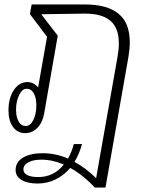

<svg xmlns="http://www.w3.org/2000/svg" viewBox="-20 -587 662 861"><path d="M562 -398Q562 -368 556 -332L453 254H405Q353 198 295 166Q267 199 229.5 217.5Q192 236 148 236Q103 236 76.5 220Q50 204 50 175Q50 140 83 120Q116 100 171 100Q229 100 285 124Q302 94 311 59H348Q335 105 314 139Q366 167 411 212L507 -332Q513 -365 513 -393Q513 -461 475.5 -493.5Q438 -526 361 -526L225 -524L165 -523L239 -427L178 -78Q171 -38 148 -14Q125 10 93 10Q58 10 38 -18Q18 -46 18 -92Q18 -147 42 -183Q66 -219 103 -219Q117 -219 129.5 -212.5Q142 -206 151 -195L191 -422L114 -524L122 -567H361Q461 -567 511.5 -525.5Q562 -484 562 -398ZM143 -115Q143 -148 131.5 -168.5Q120 -189 99 -189Q80 -189 66 -161Q52 -133 52 -95Q52 -62 63.5 -42Q75 -22 96 -22Q116 -22 129.5 -49Q143 -76 143 -115ZM266 151Q216 129 165 129Q129 129 107 141Q85 153 85 173Q85 189 102 198Q119 207 152 207Q221 207 266 151Z"/></svg>

Font: KoHo Light
Style: Italic
Weight: 300
Italic angle: -10°
Version: Version 1.000; ttfautohint (v1.6)